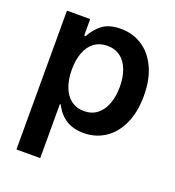

<svg xmlns="http://www.w3.org/2000/svg" viewBox="-133 -643 866 948"><g transform="rotate(20 299.5 -169.0)"><path d="M59.6 -530.3H181.6V-443.4H189.5Q209.5 -482.4 244.6 -509.8Q279.8 -537.1 341.8 -537.1Q403.8 -537.1 453.4 -505.4Q502.9 -473.6 531.7 -412.1Q560.5 -350.6 560.5 -264.6Q560.5 -179.2 532.2 -117.2Q503.9 -55.2 454.3 -22.7Q404.8 9.8 341.8 9.8Q236.3 9.8 189.5 -84H184.6V199.2H59.6ZM307.6 -92.8Q347.7 -92.8 376 -114.7Q404.3 -136.7 418.9 -175.8Q433.6 -214.8 433.6 -265.6Q433.6 -315.4 419.2 -354Q404.8 -392.6 376.5 -414.1Q348.1 -435.5 307.6 -435.5Q267.6 -435.5 239.3 -414.6Q210.9 -393.6 196.3 -355.2Q181.6 -316.9 181.6 -265.6Q181.6 -213.9 196.3 -174.8Q210.9 -135.7 239.3 -114.3Q267.6 -92.8 307.6 -92.8Z"/></g></svg>

Font: Pretendard GOV SemiBold
Style: Regular
Weight: 600
Designer: Base glyphs from Inter by Rasmus Andersson; Hangeul glyphs from Noto Sans CJK(Source Han Sans) by Jang Soo-young and Kan
Foundry: Kil Hyung-jin
Version: Version 1.309